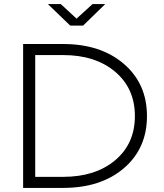

<svg xmlns="http://www.w3.org/2000/svg" viewBox="-20 -918 799 938"><path d="M93 0V-703H288Q472 -703 585 -606Q698 -509 698 -351Q698 -193 585.5 -96.5Q473 0 288 0ZM639 -351Q639 -486 542.5 -567.5Q446 -649 288 -649H152V-54H288Q446 -54 542.5 -135Q639 -216 639 -351ZM432 -898H494L386 -793H323L214 -898H277L354 -827Z"/></svg>

Font: Metropolitano Light
Style: Regular
Weight: 300
Designer: Fonts by Alex Slobzheninov & Chris M. Simpson / Changes by Cristiano Sobral
Foundry: Fonts by Alex Slobzheninov & Chris M. Simpson / Changes by Cristiano Sobral
Version: Version 1.00;August 30, 2020;FontCreator 13.0.0.2681 64-bit